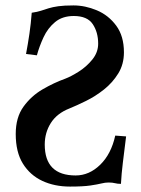

<svg xmlns="http://www.w3.org/2000/svg" viewBox="-20 -678 519 708"><path d="M97 -631Q118 -634 131.5 -638.5Q145 -643 159.5 -647.5Q174 -652 195 -655Q216 -658 251 -658Q294 -658 337 -640Q380 -622 408.5 -583.5Q437 -545 437 -485Q437 -441 416 -407Q395 -373 363.5 -348Q332 -323 297.5 -306Q263 -289 236 -278Q190 -260 167.5 -224.5Q145 -189 145 -145Q145 -31 259 -31Q309 -31 349.5 -70.5Q390 -110 405 -178L445 -175Q438 -118 433 -78Q428 -38 426 0Q413 0 404 -2.5Q395 -5 380 -5Q368 -5 354 -1.5Q340 2 313.5 6Q287 10 238 10Q181 10 136 -11Q91 -32 64.5 -74.5Q38 -117 38 -184Q38 -245 66.5 -284.5Q95 -324 137 -348.5Q179 -373 221 -388Q242 -396 270.5 -414Q299 -432 320.5 -458.5Q342 -485 342 -517Q342 -559 322 -589Q302 -619 252 -619Q210 -619 183 -596.5Q156 -574 140.5 -540.5Q125 -507 116 -474L76 -479Q83 -516 88.5 -553.5Q94 -591 97 -631Z"/></svg>

Font: Libertinus Serif SemiBold
Style: Regular
Weight: 600
Designer: Philipp H. Poll, Khaled Hosny
Foundry: Caleb Maclennan
Version: Version 7.051;RELEASE